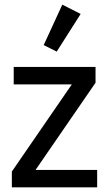

<svg xmlns="http://www.w3.org/2000/svg" viewBox="-20 -806 469 826"><path d="M31 0V-68L289 -443H39V-518H391V-450L133 -75H398V0ZM224 -584 168 -612 248 -786 327 -746Z"/></svg>

Font: IBM Plex Sans Condensed Text
Style: Regular
Weight: 450
Width: 3
Designer: Mike Abbink, Paul van der Laan, Pieter van Rosmalen
Foundry: Bold Monday
Version: Version 1.1